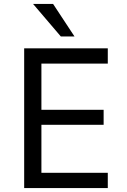

<svg xmlns="http://www.w3.org/2000/svg" viewBox="-20 -949 643 969"><path d="M102 0V-705H524V-628H189V-395H503V-319H189V-77H524V0ZM287 -765 147 -929H248L356 -765Z"/></svg>

Font: Nunito Sans 7pt SemiCondensed
Style: Regular
Weight: 400
Width: 4
Designer: Vernon Adams
Foundry: Vernon Adams
Version: Version 3.101;gftools[0.9.27]